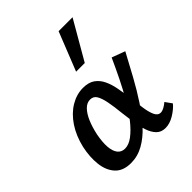

<svg xmlns="http://www.w3.org/2000/svg" viewBox="-202 -829 955 955"><g transform="rotate(-45 275.5 -351.5)"><path d="M163 8Q108 8 79 -23.5Q50 -55 44 -106.5Q38 -158 51 -218Q66 -282 97.5 -329Q129 -376 171 -401Q213 -426 258 -426Q297 -426 320.5 -409.5Q344 -393 357.5 -365Q371 -337 377.5 -302Q384 -267 389 -231Q394 -188 399 -150Q404 -112 414.5 -88.5Q425 -65 445 -65Q456 -65 469 -72Q482 -79 495 -90L520 -55Q501 -32 469.5 -13Q438 6 408 6Q378 6 360 -12.5Q342 -31 332 -61Q322 -91 316.5 -127.5Q311 -164 307 -200Q302 -250 295 -286Q288 -322 276.5 -341Q265 -360 242 -360Q219 -360 200 -340.5Q181 -321 167 -288Q153 -255 144 -213Q135 -166 137.5 -133Q140 -100 154 -82Q168 -64 193 -64Q220 -64 249 -86Q278 -108 307 -144.5Q336 -181 364 -229Q392 -277 417.5 -329Q443 -381 466 -432L536 -406Q504 -346 471.5 -286.5Q439 -227 404 -174Q369 -121 331.5 -80Q294 -39 252 -15.5Q210 8 163 8ZM291 -507 372 -711H470L352 -507Z"/></g></svg>

Font: Ysabeau SemiBold
Style: Italic
Weight: 600
Italic angle: -12°
Designer: Christian Thalmann (Catharsis Fonts)
Version: Version 2.002